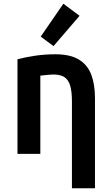

<svg xmlns="http://www.w3.org/2000/svg" viewBox="-20 -828 600 1033"><path d="M367 185V-282Q367 -336 357.5 -367.5Q348 -399 326.5 -413Q305 -427 270 -427Q253 -427 234.5 -425Q216 -423 197 -421V0H74V-509Q114 -520 167.5 -528Q221 -536 278 -536Q358 -536 404.5 -507.5Q451 -479 471 -426.5Q491 -374 491 -299V185ZM268 -580 199 -631 321 -808 408 -743Z"/></svg>

Font: Ubuntu Sans Mono SemiBold
Style: Regular
Weight: 600
Monospace: yes
Designer: Dalton Maag Ltd
Foundry: Dalton Maag Ltd
Version: Version 1.006